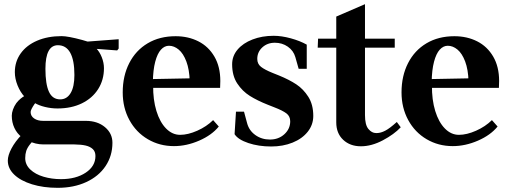

<svg xmlns="http://www.w3.org/2000/svg" viewBox="-20 -691 2467 929"><path d="M17.8 86Q17.8 60.8 35.6 27.2Q53.4 -6.4 85.8 -40V-27Q62.6 -44.6 49.8 -71.7Q37 -98.8 37 -131Q37 -145 42.8 -161.2Q48.6 -177.4 58.8 -191.8Q68 -204 79.5 -213.5Q91 -223 100.8 -228L100.2 -221.2Q78.2 -244.8 65 -277.6Q51.8 -310.4 51.8 -342Q51.8 -392.8 80 -432.4Q108.2 -472 159.5 -494.1Q210.8 -516.2 278.2 -516.2Q309 -516.2 377.8 -497.6Q414.8 -487.6 407.6 -486.6L395 -489.2L554.2 -501.2V-456.2L547 -447L439.8 -455L444.4 -458.4Q462 -440.6 472.5 -413.9Q483 -387.2 483 -361Q483 -304.4 455 -260.1Q427 -215.8 376.2 -191Q325.4 -166.2 258.2 -166.2Q228 -166.2 197.8 -173.5Q167.6 -180.8 147 -193.4L151.4 -193L146.6 -187Q128.2 -160 128.2 -149Q128.2 -129.6 145.1 -117.9Q162 -106.2 189.2 -106.2H395.2Q451.6 -106.2 487.8 -75.9Q524 -45.6 524 -0.2Q524 62.8 490.8 112.5Q457.6 162.2 397.2 190Q336.8 217.8 259.2 217.8Q190 217.8 135 200.8Q80 183.8 48.9 154Q17.8 124.2 17.8 86ZM441.8 64Q441.8 42.6 429.1 30.5Q416.4 18.4 394.9 13.3Q373.4 8.2 339.4 7.8H329.2H189.2Q171.4 7.8 152.2 3.3Q133 -1.2 120.4 -9.2L142.4 -11.2Q133.2 -3.4 124.8 7.8Q112 24 107 39.3Q102 54.6 102 74Q102 105.8 126.5 129.1Q151 152.4 190.7 164.1Q230.4 175.8 275.2 175.8Q347.4 175.8 394.6 144.5Q441.8 113.2 441.8 64ZM340 -328Q340 -399.6 319.8 -435.9Q299.6 -472.2 260.2 -472.2Q199.8 -472.2 199.8 -358Q199.8 -284 216.8 -247.1Q233.8 -210.2 271.2 -210.2Q303.4 -210.2 321.7 -240.6Q340 -271 340 -328Z M573.8 -244Q573.8 -323.8 605.4 -385.6Q637 -447.4 694.7 -481.6Q752.4 -515.8 829.6 -515.8Q890.8 -515.8 939.8 -491Q988.8 -466.2 1017.4 -417.2Q1046 -368.2 1046 -299.2Q1046 -276 1045 -266H706.6L721 -277.8Q720.2 -208.4 736.8 -154.2Q753.4 -100 783.5 -69.3Q813.6 -38.6 851.6 -38.6Q889.6 -38.6 934.6 -58.6Q979.6 -78.6 1011.2 -109.8L1038.6 -78.8Q1004.8 -37.2 943.8 -10.6Q882.8 16 821.6 16Q752.2 16 695.4 -17.3Q638.6 -50.6 606.2 -110.1Q573.8 -169.6 573.8 -244ZM705.2 -308.2 912.8 -312.2 898 -297.6Q896.4 -354.6 881.7 -393.5Q867 -432.4 844.7 -451Q822.4 -469.6 797.6 -469.6Q775.8 -469.6 758.6 -450.6Q741.4 -431.6 731 -392.1Q720.6 -352.6 719.6 -294Z M1115 -41.8 1121.8 -150.8H1160.6L1175.6 -95.2Q1185 -59.4 1215.5 -37.6Q1246 -15.8 1286 -15.8Q1327.8 -15.8 1356 -41.6Q1384.2 -67.4 1384.2 -104Q1384.2 -128.6 1365.7 -142.5Q1347.2 -156.4 1308.2 -171.4L1275.8 -184.2Q1224.8 -204.4 1188.7 -227.1Q1152.6 -249.8 1127.9 -287.2Q1103.2 -324.6 1103.2 -380Q1103.2 -420 1129.5 -451.1Q1155.8 -482.2 1201.8 -500Q1247.8 -517.8 1304 -517.8Q1342.2 -517.8 1386.6 -505.7Q1431 -493.6 1464.2 -475V-358.2H1425L1409 -414.8Q1400 -446 1372.7 -465.1Q1345.4 -484.2 1310 -484.2Q1273.6 -484.2 1249.2 -461.7Q1224.8 -439.2 1224.8 -406Q1224.8 -381.8 1242.8 -367.7Q1260.8 -353.6 1298.8 -338.2L1329.8 -325.8Q1379.2 -305.6 1413.6 -282.9Q1448 -260.2 1471.9 -222.5Q1495.8 -184.8 1495.8 -130Q1495.8 -87.4 1469 -53.6Q1442.2 -19.8 1395.7 -1Q1349.2 17.8 1292 17.8Q1231.2 17.8 1181.5 1.1Q1131.8 -15.6 1115 -41.8Z M1607 -99V-468.6L1615.8 -460.2H1517.2L1519 -503.8H1615.8L1607 -495.4V-610.8L1746 -670.8V-495.4L1737.6 -503.8H1890V-460.2H1737.6L1746 -468.6V-134Q1746 -86.8 1762.5 -67Q1779 -47.2 1799.2 -47.2H1804.2Q1822 -47.4 1843.6 -58.4Q1865.2 -69.4 1900 -100.8L1919 -75.2Q1887 -41 1832.4 -12.1Q1777.8 16.8 1726.2 16.8Q1673.8 16.8 1640.4 -14.6Q1607 -46 1607 -99Z M1922.8 -244Q1922.8 -323.8 1954.4 -385.6Q1986 -447.4 2043.7 -481.6Q2101.4 -515.8 2178.6 -515.8Q2239.8 -515.8 2288.8 -491Q2337.8 -466.2 2366.4 -417.2Q2395 -368.2 2395 -299.2Q2395 -276 2394 -266H2055.6L2070 -277.8Q2069.2 -208.4 2085.8 -154.2Q2102.4 -100 2132.5 -69.3Q2162.6 -38.6 2200.6 -38.6Q2238.6 -38.6 2283.6 -58.6Q2328.6 -78.6 2360.2 -109.8L2387.6 -78.8Q2353.8 -37.2 2292.8 -10.6Q2231.8 16 2170.6 16Q2101.2 16 2044.4 -17.3Q1987.6 -50.6 1955.2 -110.1Q1922.8 -169.6 1922.8 -244ZM2054.2 -308.2 2261.8 -312.2 2247 -297.6Q2245.4 -354.6 2230.7 -393.5Q2216 -432.4 2193.7 -451Q2171.4 -469.6 2146.6 -469.6Q2124.8 -469.6 2107.6 -450.6Q2090.4 -431.6 2080 -392.1Q2069.6 -352.6 2068.6 -294Z"/></svg>

Font: Wittgenstein
Style: Regular
Weight: 400
Designer: Jörg Drees
Foundry: Jörg Drees
Version: Version 1.003;Glyphs 3.1.2 (3151)